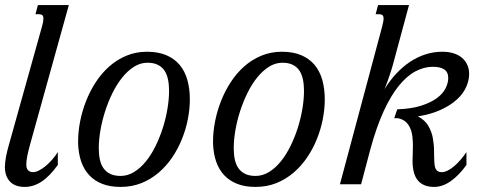

<svg xmlns="http://www.w3.org/2000/svg" viewBox="-24 -736 1966 767"><path d="M144 -630.9Q147 -641.1 148.2 -648.7Q149.4 -656.2 149.4 -661.6Q149.4 -671.9 144.8 -675.5Q140.1 -679.2 131.3 -679.2H117.7L127.4 -715.8H251L95.7 -157.2Q88.4 -130.4 84.7 -111.3Q81.1 -92.3 81.1 -79.1Q81.1 -62 88.9 -55.2Q96.7 -48.3 107.9 -48.3Q118.2 -48.3 131.1 -54.7Q144 -61 157.5 -72Q170.9 -83 183.8 -97.7Q196.8 -112.3 207 -128.4V-77.1Q174.3 -31.7 142.1 -10.5Q109.9 10.7 74.7 10.7Q36.1 10.7 15.9 -10.7Q-4.4 -32.2 -4.4 -68.8Q-4.4 -77.6 -3.2 -88.6Q-2 -99.6 0.2 -111.1Q2.4 -122.6 5.1 -133.3Q7.8 -144 10.3 -152.8Z M288.1 -172.4Q288.1 -210 296.1 -251.2Q304.2 -292.5 319.8 -332.3Q335.4 -372.1 358.6 -407.7Q381.8 -443.4 412.4 -470.5Q442.9 -497.6 480.7 -513.4Q518.6 -529.3 563.5 -529.3Q607.9 -529.3 640.1 -515.6Q672.4 -502 693.4 -477.1Q714.4 -452.1 724.4 -417Q734.4 -381.8 734.4 -338.9Q734.4 -301.3 726.6 -260.7Q718.8 -220.2 703.1 -181.2Q687.5 -142.1 664.1 -107.4Q640.6 -72.8 609.9 -46.4Q579.1 -20 541 -4.6Q502.9 10.7 457.5 10.7Q415.5 10.7 384.5 -1.5Q353.5 -13.7 332.5 -36.1Q311.5 -58.6 300.5 -90.3Q289.6 -122.1 288.1 -161.1ZM564.9 -485.4Q536.6 -485.4 511.2 -469.2Q485.8 -453.1 464.4 -426.5Q442.9 -399.9 425.5 -364.7Q408.2 -329.6 396 -291.7Q383.8 -253.9 377.2 -215.6Q370.6 -177.2 370.6 -144Q370.6 -119.1 375 -98.6Q379.4 -78.1 389.6 -63.7Q399.9 -49.3 416.5 -41.3Q433.1 -33.2 458 -33.2Q486.3 -33.2 512 -49.1Q537.6 -64.9 559.1 -91.6Q580.6 -118.2 597.7 -153.1Q614.7 -188 626.7 -225.8Q638.7 -263.7 645 -301.8Q651.4 -339.8 651.4 -373.5Q651.4 -398.4 647 -419.2Q642.6 -439.9 632.6 -454.6Q622.6 -469.2 606 -477.3Q589.4 -485.4 564.9 -485.4Z M827.1 -172.4Q827.1 -210 835.2 -251.2Q843.3 -292.5 858.9 -332.3Q874.5 -372.1 897.7 -407.7Q920.9 -443.4 951.4 -470.5Q981.9 -497.6 1019.8 -513.4Q1057.6 -529.3 1102.5 -529.3Q1147 -529.3 1179.2 -515.6Q1211.4 -502 1232.4 -477.1Q1253.4 -452.1 1263.4 -417Q1273.4 -381.8 1273.4 -338.9Q1273.4 -301.3 1265.6 -260.7Q1257.8 -220.2 1242.2 -181.2Q1226.6 -142.1 1203.1 -107.4Q1179.7 -72.8 1148.9 -46.4Q1118.2 -20 1080.1 -4.6Q1042 10.7 996.6 10.7Q954.6 10.7 923.6 -1.5Q892.6 -13.7 871.6 -36.1Q850.6 -58.6 839.6 -90.3Q828.6 -122.1 827.1 -161.1ZM1104 -485.4Q1075.7 -485.4 1050.3 -469.2Q1024.9 -453.1 1003.4 -426.5Q981.9 -399.9 964.6 -364.7Q947.3 -329.6 935.1 -291.7Q922.9 -253.9 916.3 -215.6Q909.7 -177.2 909.7 -144Q909.7 -119.1 914.1 -98.6Q918.5 -78.1 928.7 -63.7Q939 -49.3 955.6 -41.3Q972.2 -33.2 997.1 -33.2Q1025.4 -33.2 1051 -49.1Q1076.7 -64.9 1098.1 -91.6Q1119.6 -118.2 1136.7 -153.1Q1153.8 -188 1165.8 -225.8Q1177.7 -263.7 1184.1 -301.8Q1190.4 -339.8 1190.4 -373.5Q1190.4 -398.4 1186 -419.2Q1181.6 -439.9 1171.6 -454.6Q1161.6 -469.2 1145 -477.3Q1128.4 -485.4 1104 -485.4Z M1502.9 -630.9Q1505.4 -641.1 1506.8 -648.7Q1508.3 -656.2 1508.3 -661.6Q1508.3 -671.9 1503.7 -675.5Q1499 -679.2 1490.2 -679.2H1476.6L1486.3 -715.8H1609.9L1544.4 -473.1Q1543 -468.3 1539.8 -458Q1536.6 -447.8 1532.2 -434.6Q1527.8 -421.4 1522.7 -407.2Q1517.6 -393.1 1512.2 -379.9Q1533.2 -414.1 1558.8 -441.7Q1584.5 -469.2 1613.8 -488.8Q1643.1 -508.3 1675.5 -518.8Q1708 -529.3 1743.2 -529.3Q1768.6 -529.3 1788.3 -522.9Q1808.1 -516.6 1821.8 -504.9Q1835.4 -493.2 1842.8 -476.8Q1850.1 -460.4 1850.1 -440.9Q1850.1 -414.6 1838.1 -387.9Q1826.2 -361.3 1801 -338.4Q1775.9 -315.4 1737.3 -297.6Q1698.7 -279.8 1645.5 -271Q1673.8 -256.3 1687.3 -232.9Q1700.7 -209.5 1705.3 -183.3Q1710 -157.2 1710 -131.1Q1710 -105 1711.4 -84Q1712.9 -64 1720 -56.2Q1727.1 -48.3 1740.7 -48.3Q1752 -48.3 1764.6 -54.7Q1777.3 -61 1790 -71.8Q1802.7 -82.5 1815.4 -97.2Q1828.1 -111.8 1839.4 -128.4V-77.1Q1809.6 -35.6 1776.9 -12.5Q1744.1 10.7 1710 10.7Q1667.5 10.7 1645.8 -14.6Q1624 -40 1624 -94.2Q1624 -106.9 1624.8 -122.3Q1625.5 -137.7 1625.5 -153.8Q1625.5 -171.9 1623.5 -189.7Q1621.6 -207.5 1615.2 -222.7Q1608.9 -237.8 1597.7 -248.5Q1586.4 -259.3 1567.4 -263.2L1568.4 -263.7H1550.8L1563 -299.3Q1620.1 -301.3 1659.2 -314Q1698.2 -326.7 1722.2 -344.7Q1746.1 -362.8 1756.3 -384Q1766.6 -405.3 1766.6 -423.8Q1766.6 -448.2 1750.7 -458.7Q1734.9 -469.2 1705.6 -469.2Q1670.4 -469.2 1636 -451.2Q1601.6 -433.1 1569.6 -393.8Q1537.6 -354.5 1508.8 -292Q1480 -229.5 1455.6 -140.1L1418.5 0H1334Z"/></svg>

Font: Arian Grqi
Style: Italic
Weight: 400
Italic angle: -15°
Designer: Ruben Hakobyan (Tarumian)
Foundry: Ruben Hakobyan (Tarumian)
Version: Version 1.002